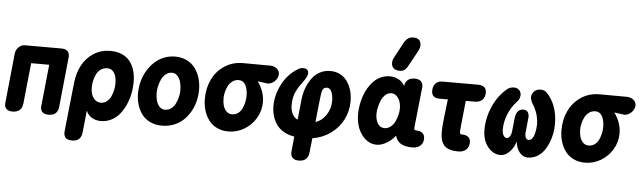

<svg xmlns="http://www.w3.org/2000/svg" viewBox="-82 -1201 5588 1665"><g transform="rotate(5 2711.5 -368.0)"><path d="M23.9 -502.9Q27.8 -535.2 51 -558.6Q74.2 -582 106.9 -582H422.9Q493.2 -582 493.2 -518.1Q493.2 -505.9 448.2 -77.1Q440.9 0 361.8 0Q292 0 292 -62Q292 -73.7 330.1 -432.1H172.9L136.2 -77.1Q132.3 -39.6 109.9 -19.8Q87.4 0 48.8 0Q-21 0 -21 -62Q-21 -71.8 23.9 -502.9Z M837.9 -445.8Q804.2 -445.8 779.1 -428.5Q753.9 -411.1 740.7 -383.3Q727.5 -355.5 721.2 -326.4Q714.8 -297.4 714.8 -268.1Q714.8 -208 741 -175.5Q767.1 -143.1 803.7 -143.1Q833.5 -143.1 856.4 -161.4Q879.4 -179.7 891.8 -207.8Q904.3 -235.8 910.4 -264.4Q916.5 -293 916.5 -318.8Q916.5 -352.5 909.4 -379.9Q902.3 -407.2 883.8 -426.5Q865.2 -445.8 837.9 -445.8ZM517.6 88.9 558.6 -294.9Q567.4 -380.9 604 -449Q640.6 -517.1 704.3 -557.6Q768.1 -598.1 848.6 -598.1Q905.3 -598.1 948.7 -579.3Q992.2 -560.5 1019 -526.4Q1045.9 -492.2 1059.3 -446.5Q1072.8 -400.9 1072.8 -344.2Q1072.8 -296.9 1063.2 -248Q1053.7 -199.2 1033.2 -151.9Q1012.7 -104.5 983.4 -67.4Q954.1 -30.3 911.1 -7.6Q868.2 15.1 817.9 15.1Q773.9 15.1 739.5 -5.4Q705.1 -25.9 689.9 -64.9L669.9 127Q665.5 167 644 186Q622.6 205.1 582.5 205.1Q512.7 205.1 512.7 141.1Q512.7 132.8 517.6 88.9Z M1412.6 -598.1Q1469.2 -598.1 1514.2 -575.9Q1559.1 -553.7 1586.9 -516.1Q1614.7 -478.5 1629.2 -430.9Q1643.6 -383.3 1643.6 -330.1Q1643.6 -277.3 1631.1 -227.8Q1618.7 -178.2 1593.5 -135.3Q1568.4 -92.3 1533.7 -60.1Q1499 -27.8 1451.4 -9.5Q1403.8 8.8 1349.6 8.8Q1293 8.8 1248 -12.2Q1203.1 -33.2 1175.3 -69.6Q1147.5 -106 1133.1 -152.3Q1118.7 -198.7 1118.7 -252Q1118.7 -304.7 1132.1 -355.5Q1145.5 -406.2 1171.4 -450Q1197.3 -493.7 1232.4 -526.9Q1267.6 -560.1 1314.2 -579.1Q1360.8 -598.1 1412.6 -598.1ZM1397.5 -456.1Q1367.7 -456.1 1343.5 -436.5Q1319.3 -417 1306.2 -387.7Q1293 -358.4 1286.1 -328.6Q1279.3 -298.8 1279.3 -272.9Q1279.3 -237.3 1287.1 -206.5Q1294.9 -175.8 1314.7 -153.3Q1334.5 -130.9 1363.3 -130.9Q1393.6 -130.9 1417.7 -149.2Q1441.9 -167.5 1455.3 -195.8Q1468.8 -224.1 1475.6 -253.4Q1482.4 -282.7 1482.4 -309.1Q1482.4 -345.2 1474.6 -377.2Q1466.8 -409.2 1446.8 -432.6Q1426.8 -456.1 1397.5 -456.1Z M2002.4 -592.8 2245.1 -591.8Q2277.8 -589.4 2299.6 -570.8Q2321.3 -552.2 2321.3 -522Q2318.4 -485.8 2290.5 -460.4Q2262.7 -435.1 2230.5 -435.1L2143.6 -446.8Q2204.6 -362.8 2204.6 -271Q2204.6 -195.8 2166.7 -131.3Q2128.9 -66.9 2064.9 -29.1Q2001 8.8 1927.2 8.8Q1871.1 8.8 1826.9 -12.9Q1782.7 -34.7 1755.4 -72Q1728 -109.4 1714.1 -156.5Q1700.2 -203.6 1700.2 -256.8Q1700.2 -348.1 1736.6 -424.3Q1772.9 -500.5 1842.8 -546.6Q1912.6 -592.8 2002.4 -592.8ZM1945.3 -142.1Q1976.1 -142.1 1999.3 -159.2Q2022.5 -176.3 2034.7 -203.6Q2046.9 -231 2052.7 -258.5Q2058.6 -286.1 2058.6 -313Q2058.6 -337.9 2054.4 -360.1Q2050.3 -382.3 2041.5 -401.4Q2032.7 -420.4 2016.6 -431.6Q2000.5 -442.9 1979.5 -442.9Q1949.2 -442.9 1925.3 -425.8Q1901.4 -408.7 1888.2 -382.3Q1875 -356 1868.2 -327.9Q1861.3 -299.8 1861.3 -273.9Q1861.3 -239.7 1869.4 -211.2Q1877.4 -182.6 1897.2 -162.4Q1917 -142.1 1945.3 -142.1Z M2517.6 -145 2535.6 -320.8Q2539.1 -355.5 2548.3 -390.1Q2557.6 -424.8 2575.9 -461.7Q2594.2 -498.5 2619.1 -526.6Q2644 -554.7 2681.4 -572.8Q2718.8 -590.8 2763.7 -590.8Q2803.7 -590.8 2836.9 -576.9Q2870.1 -563 2892.8 -539.3Q2915.5 -515.6 2931.2 -483.9Q2946.8 -452.1 2954.1 -417.2Q2961.4 -382.3 2961.4 -345.2Q2961.4 -259.8 2924.3 -185.5Q2887.2 -111.3 2817.9 -61Q2748.5 -10.7 2658.7 3.9L2645.5 127.9Q2642.1 166.5 2619.9 186.8Q2597.7 207 2559.6 207Q2487.8 207 2487.8 142.1Q2487.8 135.3 2489.7 123L2501.5 2.9Q2449.7 -4.9 2409.9 -27.8Q2370.1 -50.8 2346.2 -84.7Q2322.3 -118.7 2310.3 -159.2Q2298.3 -199.7 2298.3 -246.1Q2298.3 -345.2 2348.9 -439.7Q2399.4 -534.2 2487.8 -585Q2506.3 -595.2 2527.3 -595.2Q2547.4 -595.2 2560.3 -585.2Q2573.2 -575.2 2573.7 -555.2Q2573.2 -541.5 2566.4 -526.1Q2559.6 -510.7 2553.2 -501.2Q2546.9 -491.7 2530.8 -469.2Q2513.2 -445.3 2503.7 -430.9Q2494.1 -416.5 2480.7 -389.9Q2467.3 -363.3 2460.9 -332.3Q2454.6 -301.3 2454.6 -265.1Q2454.6 -225.6 2470.2 -192.4Q2485.8 -159.2 2517.6 -145ZM2692.4 -318.8 2673.3 -139.2Q2730 -156.7 2765.9 -211.9Q2801.8 -267.1 2801.8 -333Q2801.8 -353.5 2798.8 -372.1Q2795.9 -390.6 2790 -407.2Q2784.2 -423.8 2773.2 -433.8Q2762.2 -443.8 2747.6 -443.8Q2718.8 -443.8 2708.5 -418Q2699.7 -397 2692.4 -318.8Z M3499.5 -588.9Q3534.2 -588.9 3552.2 -571.8Q3570.3 -554.7 3570.3 -522L3566.4 -487.8Q3559.6 -418 3531.2 -157.2Q3532.2 -151.4 3536.4 -146.7Q3540.5 -142.1 3546.4 -142.1Q3584.5 -142.1 3604.5 -125.7Q3624.5 -109.4 3624.5 -78.1Q3624.5 -38.1 3598.1 -15.1Q3571.8 7.8 3531.2 7.8Q3464.4 7.8 3428.2 -14.4Q3392.1 -36.6 3380.4 -81.1Q3345.7 -38.6 3302.2 -13.7Q3258.8 11.2 3218.3 11.2Q3142.6 11.2 3089.1 -59.6Q3035.6 -130.4 3035.6 -242.2Q3035.6 -279.3 3042.5 -318.6Q3049.3 -357.9 3062.5 -397Q3075.7 -436 3096.7 -470.7Q3117.7 -505.4 3144.3 -532Q3170.9 -558.6 3206.8 -574.2Q3242.7 -589.8 3283.2 -589.8Q3322.3 -589.8 3357.7 -571.5Q3393.1 -553.2 3411.6 -517.1Q3423.3 -588.9 3499.5 -588.9ZM3273.4 -138.2Q3302.7 -138.2 3326.7 -157Q3350.6 -175.8 3364.3 -204.3Q3377.9 -232.9 3385.3 -262.5Q3392.6 -292 3392.6 -317.9Q3392.6 -375.5 3367.9 -410.2Q3343.3 -444.8 3308.6 -444.8Q3279.8 -444.8 3256.8 -424.6Q3233.9 -404.3 3220.9 -374Q3208 -343.8 3201.2 -313.2Q3194.3 -282.7 3194.3 -257.8Q3194.3 -206.1 3214.6 -172.1Q3234.9 -138.2 3273.4 -138.2ZM3512.2 -837.9 3438.5 -703.1Q3431.2 -689 3426.5 -681.9Q3421.9 -674.8 3412.6 -664.6Q3403.3 -654.3 3390.6 -649.7Q3377.9 -645 3361.3 -645Q3325.7 -645 3308.1 -662.1Q3290.5 -679.2 3290.5 -708Q3290.5 -733.4 3303.2 -754.9L3376.5 -891.1Q3404.8 -942.9 3454.6 -942.9Q3522.5 -942.9 3522.5 -879.9Q3522.5 -859.4 3512.2 -837.9Z M3739.3 -584H4048.8Q4123 -584 4123 -521Q4123 -480 4099.4 -457.5Q4075.7 -435.1 4035.2 -435.1H3956.1L3935.1 -231.9Q3929.2 -172.4 3929.2 -167Q3929.2 -153.8 3932.4 -147.9Q3935.5 -142.1 3943.8 -142.1Q4022.9 -142.1 4022.9 -79.1Q4022.9 -38.1 3996.8 -15.1Q3970.7 7.8 3929.2 7.8Q3842.3 7.8 3807.1 -30.3Q3772 -68.4 3772 -145Q3772 -212.4 3790 -350.1Q3795.4 -391.1 3800.3 -434.1H3727.1Q3658.2 -434.1 3658.2 -497.1Q3658.2 -536.1 3679.7 -560.1Q3701.2 -584 3739.3 -584Z M4532.2 7.8Q4492.7 7.8 4463.1 -27.1Q4433.6 -62 4427.2 -122.1Q4410.2 -65.9 4373 -29.5Q4335.9 6.8 4297.4 6.8Q4232.4 6.8 4185.8 -51Q4139.2 -108.9 4139.2 -200.2Q4139.2 -304.2 4183.6 -404.3Q4228 -504.4 4305.2 -567.9Q4328.1 -586.9 4363.3 -586.9Q4392.1 -586.9 4408.7 -569.3Q4425.3 -551.8 4425.3 -524.9Q4423.8 -509.3 4419.7 -497.8Q4415.5 -486.3 4411.6 -481Q4407.7 -475.6 4399.4 -466.8Q4351.1 -414.6 4324.2 -348.9Q4297.4 -283.2 4297.4 -216.8Q4297.4 -183.1 4309.3 -164.1Q4321.3 -145 4337.4 -145Q4352.1 -145 4364.3 -162.1Q4376.5 -179.2 4379.4 -209L4391.1 -319.8Q4399.9 -402.8 4460 -402.8Q4510.3 -402.8 4510.3 -342.8Q4510.3 -331.1 4497.1 -209Q4497.1 -208 4496.6 -205.6Q4496.1 -203.1 4496.1 -202.1V-195.8Q4496.1 -171.4 4505.1 -158.2Q4514.2 -145 4527.3 -145Q4545.4 -145 4558.6 -161.1Q4571.8 -177.2 4577.9 -201.4Q4584 -225.6 4586.7 -245.8Q4589.4 -266.1 4589.4 -282.2Q4589.4 -383.3 4528.3 -472.2Q4516.1 -501.5 4516.1 -518.1Q4519 -547.9 4540.5 -568.4Q4562 -588.9 4593.3 -588.9Q4627 -588.9 4646 -569.8Q4691.4 -525.9 4717.8 -457.5Q4744.1 -389.2 4744.1 -301.8Q4744.1 -261.7 4736.6 -220Q4729 -178.2 4712.2 -137.2Q4695.3 -96.2 4671.4 -64Q4647.5 -31.7 4611.3 -12Q4575.2 7.8 4532.2 7.8Z M5106.9 -592.8 5349.6 -591.8Q5382.3 -589.4 5404.1 -570.8Q5425.8 -552.2 5425.8 -522Q5422.9 -485.8 5395 -460.4Q5367.2 -435.1 5335 -435.1L5248 -446.8Q5309.1 -362.8 5309.1 -271Q5309.1 -195.8 5271.2 -131.3Q5233.4 -66.9 5169.4 -29.1Q5105.5 8.8 5031.7 8.8Q4975.6 8.8 4931.4 -12.9Q4887.2 -34.7 4859.9 -72Q4832.5 -109.4 4818.6 -156.5Q4804.7 -203.6 4804.7 -256.8Q4804.7 -348.1 4841.1 -424.3Q4877.4 -500.5 4947.3 -546.6Q5017.1 -592.8 5106.9 -592.8ZM5049.8 -142.1Q5080.6 -142.1 5103.8 -159.2Q5127 -176.3 5139.2 -203.6Q5151.4 -231 5157.2 -258.5Q5163.1 -286.1 5163.1 -313Q5163.1 -337.9 5158.9 -360.1Q5154.8 -382.3 5146 -401.4Q5137.2 -420.4 5121.1 -431.6Q5105 -442.9 5084 -442.9Q5053.7 -442.9 5029.8 -425.8Q5005.9 -408.7 4992.7 -382.3Q4979.5 -356 4972.7 -327.9Q4965.8 -299.8 4965.8 -273.9Q4965.8 -239.7 4973.9 -211.2Q4981.9 -182.6 5001.7 -162.4Q5021.5 -142.1 5049.8 -142.1Z"/></g></svg>

Font: BPreplay
Style: Bold Italic
Weight: 700
Italic angle: -6°
Designer: Magenta/George Triantafyllakos
Foundry: Magenta/George Triantafyllakos
Version: Version 1.00